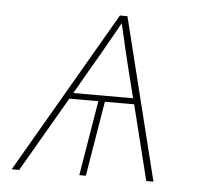

<svg xmlns="http://www.w3.org/2000/svg" viewBox="-43 -567 686 614"><g transform="rotate(5 300.0 -260.0)"><path d="M16 0 318 -520H342L471 0H448L388 -241H294L254 0H233L273 -241H180L40 0ZM383 -260 361 -347Q352 -384 343 -421.5Q334 -459 326 -496Q305 -459 284 -421.5Q263 -384 241 -347L191 -260Z"/></g></svg>

Font: Iosevka SS04 Th Ex Obl
Style: Regular
Weight: 100
Width: 7
Italic angle: -9°
Monospace: yes
Designer: Belleve Invis
Foundry: Belleve Invis
Version: Version 19.0.0; ttfautohint (v1.8.4)